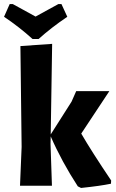

<svg xmlns="http://www.w3.org/2000/svg" viewBox="-43 -919 576 950"><path d="M261 -899 290 -836Q210 -782 148 -726H118Q53 -785 -23 -836L5 -899H20Q32 -892 72 -870.5Q112 -849 133 -837Q154 -849 194 -870.5Q234 -892 246 -899ZM498 -468 359 -258Q410 -170 507 -26L506 -10Q454 1 358 11L342 3Q262 -120 208 -244V-247L207 -207L214 0H56L64 -192L58 -691L215 -702L208 -254L311 -416L334 -468Z"/></svg>

Font: Alegreya Sans SC ExtraBold
Style: Regular
Weight: 800
Designer: Juan Pablo del Peral
Foundry: Huerta Tipografica
Version: Version 2.007